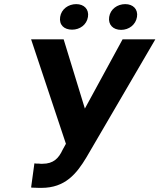

<svg xmlns="http://www.w3.org/2000/svg" viewBox="-20 -902 774 932"><path d="M131 -711 300 -204 284 -175C265 -134 240 -107 186 -107H178C174 -107 170 -108 166 -108H156C152 -108 149 -109 147 -109L131 8C134 9 138 9 142 9C151 9 160 10 169 10H181C297 10 352 -59 400 -139L734 -711H575L392 -375L289 -711ZM272 -820C266 -781 291 -758 330 -758C368 -758 401 -782 407 -820C413 -857 388 -882 350 -882C312 -882 278 -858 272 -820ZM510 -820C504 -782 529 -757 568 -757C606 -757 639 -782 645 -820C651 -857 626 -882 588 -882C550 -882 516 -858 510 -820Z"/></svg>

Font: Asimov Pro
Style: BdObl
Weight: 700
Designer: Google
Version: Version 2.000980; 2014